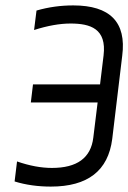

<svg xmlns="http://www.w3.org/2000/svg" viewBox="-20 -680 474 710"><path d="M363 -475 350 -368H102L94 -301H341L325 -171C316 -96 265 -59 172 -59C132 -59 89 -67 43 -83L34 -9C76 4 121 10 168 10C305 10 380 -49 395 -166L432 -474C448 -598 387 -660 251 -660C205 -660 160 -654 115 -641L106 -569C156 -585 201 -593 241 -593C314 -593 375 -574 363 -475Z"/></svg>

Font: Gamestation Condensed
Style: Italic
Weight: 400
Width: 3
Designer: Jonas Hecksher
Foundry: Jonas Hecksher, Playtypeª, e-types AS
Version: Version 1.003